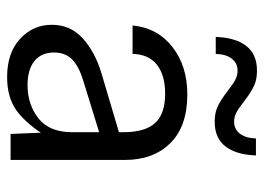

<svg xmlns="http://www.w3.org/2000/svg" viewBox="-124 -628 761 554"><g transform="rotate(90 257.0 -350.5)"><path d="M51 -119Q51 -173 90.5 -208.5Q130 -244 190 -262L372 -316V-259L210 -209Q171 -197 151 -177.5Q131 -158 131 -125Q131 -89 155.5 -69Q180 -49 225 -49Q281 -49 321 -80.5Q361 -112 361 -178V-325Q361 -388 334.5 -417Q308 -446 250 -446Q196 -446 166 -422Q136 -398 135 -352H53Q60 -424 115 -467Q170 -510 252 -510Q344 -510 392.5 -461Q441 -412 441 -330V0H366L361 -120L375 -107Q340 -49 301.5 -19.5Q263 10 202 10Q132 10 91.5 -27.5Q51 -65 51 -119ZM256 -616 233 -633Q219 -644 207.5 -649.5Q196 -655 183 -655Q162 -655 149 -638.5Q136 -622 135 -592H86Q88 -649 112 -680Q136 -711 183 -711Q207 -711 223.5 -704Q240 -697 258 -684L281 -667Q295 -656 306.5 -650.5Q318 -645 331 -645Q352 -645 365 -661.5Q378 -678 379 -708H428Q426 -651 402 -620Q378 -589 331 -589Q307 -589 290.5 -596Q274 -603 256 -616Z"/></g></svg>

Font: TASA Orbiter VF Text
Style: Regular
Weight: 400
Designer: Weizhong Zhang
Foundry: 本地遙控
Version: Version 1.001;Glyphs 3.2 (3192)